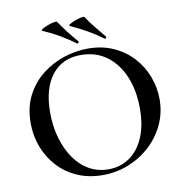

<svg xmlns="http://www.w3.org/2000/svg" viewBox="-88 -883 942 978"><g transform="rotate(-10 383.0 -393.5)"><path d="M495 -671Q457 -699 418.5 -721Q380 -743 332 -765Q325 -768 335.5 -775Q346 -782 363.5 -788.5Q381 -795 396 -798Q411 -801 413 -797Q432 -768 455 -739.5Q478 -711 503 -681Q506 -678 503 -673.5Q500 -669 495 -671ZM353 -671Q314 -699 276 -721.5Q238 -744 190 -765Q183 -768 193.5 -775Q204 -782 221.5 -788.5Q239 -795 253.5 -798Q268 -801 271 -797Q291 -768 313 -739Q335 -710 361 -681Q363 -678 360 -673.5Q357 -669 353 -671ZM366 12Q294 12 235.5 -13.5Q177 -39 135.5 -84Q94 -129 71.5 -187.5Q49 -246 49 -312Q49 -393 80.5 -454Q112 -515 164 -555.5Q216 -596 278 -616Q340 -636 401 -636Q475 -636 533.5 -609.5Q592 -583 633 -538Q674 -493 695.5 -436Q717 -379 717 -319Q717 -249 689 -189Q661 -129 612.5 -84Q564 -39 500.5 -13.5Q437 12 366 12ZM400 -12Q460 -12 507.5 -44Q555 -76 582.5 -138.5Q610 -201 610 -290Q610 -383 580 -455Q550 -527 494 -568.5Q438 -610 360 -610Q263 -610 209.5 -540.5Q156 -471 156 -348Q156 -276 174 -214.5Q192 -153 224.5 -107Q257 -61 301.5 -36.5Q346 -12 400 -12Z"/></g></svg>

Font: Cormorant Light SemiBold
Style: Regular
Weight: 600
Version: Version 4.000